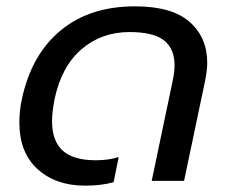

<svg xmlns="http://www.w3.org/2000/svg" viewBox="-20 -570 715 605"><path d="M41 -184Q41 -222 49 -258Q79 -398 171 -474Q263 -550 405 -550Q522 -550 577.5 -501Q633 -452 633 -372Q633 -349 626 -314L560 0H458L524 -315Q530 -342 530 -365Q530 -416 497 -442.5Q464 -469 388 -469Q300 -469 237 -415Q174 -361 152 -258Q144 -216 144 -188Q144 -126 177.5 -95.5Q211 -65 282 -65Q321 -65 354 -75L338 4Q300 15 248 15Q156 15 98.5 -37Q41 -89 41 -184Z"/></svg>

Font: Prompt
Style: Italic
Weight: 400
Italic angle: -12°
Designer: Katatrad Team
Foundry: CadsonDemak
Version: Version 1.001